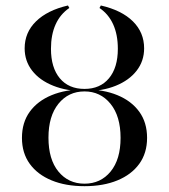

<svg xmlns="http://www.w3.org/2000/svg" viewBox="-20 -651 601 683"><path d="M280.6 11.3Q213.7 11.3 163.7 -9.3Q113.7 -29.8 85.9 -68.1Q58.1 -106.5 58.1 -160.5Q58.1 -215.3 85.9 -253.6Q113.7 -291.9 163.7 -312.5Q213.7 -333.1 280.6 -333.1Q347.6 -333.1 397.6 -312.5Q447.6 -291.9 475.4 -253.6Q503.2 -215.3 503.2 -160.5Q503.2 -106.5 475.4 -68.1Q447.6 -29.8 397.6 -9.3Q347.6 11.3 280.6 11.3ZM280.6 2.4Q337.9 2.4 373.4 -40.7Q408.9 -83.9 408.9 -160.5Q408.9 -237.9 373 -281.9Q337.1 -325.8 280.6 -325.8Q223.4 -325.8 187.9 -281.9Q152.4 -237.9 152.4 -161.3Q152.4 -83.9 187.9 -40.7Q223.4 2.4 280.6 2.4ZM280.6 -326.6Q217.7 -326.6 169.4 -346Q121 -365.3 94.4 -399.6Q67.7 -433.9 67.7 -479Q67.7 -535.5 108.1 -575Q148.4 -614.5 221.8 -631.5L226.6 -622.6Q194.4 -600.8 177.8 -564.1Q161.3 -527.4 161.3 -477.4Q161.3 -410.5 192.7 -372.6Q224.2 -334.7 280.6 -334.7Q336.3 -334.7 367.7 -372.6Q399.2 -410.5 399.2 -477.4Q399.2 -527.4 382.7 -564.1Q366.1 -600.8 333.9 -622.6L338.7 -631.5Q412.9 -614.5 452.8 -575Q492.7 -535.5 492.7 -479Q492.7 -433.9 466.1 -399.6Q439.5 -365.3 391.9 -346Q344.4 -326.6 280.6 -326.6Z"/></svg>

Font: Playfair 144pt SemiExpanded Medium
Style: Regular
Weight: 500
Width: 6
Designer: Claus Eggers Sørensen
Foundry: Claus Eggers Sørensen
Version: Version 2.203